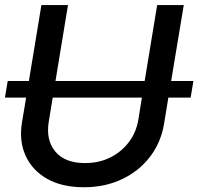

<svg xmlns="http://www.w3.org/2000/svg" viewBox="-22 -748 805 779"><path d="M762.7 -419.4 751.5 -352.1H661.1L643.6 -245.6Q630.9 -169.4 586.4 -111.6Q542 -53.7 473.1 -21Q404.3 11.7 318.4 11.7Q229.5 11.7 168.9 -22.7Q108.4 -57.1 81.5 -116.9Q54.7 -176.8 67.4 -252.9L84 -352.1H-2L9.3 -419.4H95.2L146 -727.5H253.9L203.1 -419.4H564.9L615.7 -727.5H723.6L672.4 -419.4ZM553.7 -352.1H191.9L175.8 -254.4Q163.6 -179.7 202.4 -133.1Q241.2 -86.4 322.8 -86.4Q380.4 -86.4 426 -109.4Q471.7 -132.3 501.2 -171.9Q530.8 -211.4 539.1 -261.2Z"/></svg>

Font: Inter Display Medium
Style: Italic
Weight: 500
Italic angle: -9.39999°
Designer: Rasmus Andersson
Foundry: rsms
Version: Version 4.000;git-a52131595